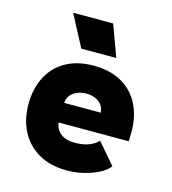

<svg xmlns="http://www.w3.org/2000/svg" viewBox="-106 -780 793 885"><g transform="rotate(15 290.0 -338.0)"><path d="M295 17Q214 17 157.5 -16Q101 -49 72.5 -105.5Q44 -162 44 -233Q44 -305 72 -361.5Q100 -418 155.5 -450Q211 -482 290 -482Q369 -482 424.5 -450Q480 -418 508 -361.5Q536 -305 536 -233Q536 -204 535 -187H200Q203 -165 215 -149Q227 -133 247 -124.5Q267 -116 295 -116Q332 -116 359.5 -125.5Q387 -135 407 -155L492 -56Q467 -24 409.5 -3.5Q352 17 295 17ZM290 -349Q266 -349 246 -340.5Q226 -332 214 -316.5Q202 -301 202 -281H376Q375 -301 364 -316.5Q353 -332 333.5 -340.5Q314 -349 290 -349ZM380 -543H213L134 -693H325Z"/></g></svg>

Font: Kreadon
Style: Regular
Weight: 400
Designer: kohakuno
Foundry: StudioGnu
Version: Version 1.000;Glyphs 3.1.2 (3151)